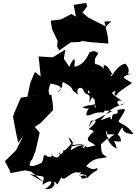

<svg xmlns="http://www.w3.org/2000/svg" viewBox="-20 -1249 945 1330"><path d="M610 -412C662 -424 649 -401 590 -350C596 -362 637 -336 630 -340C555 -269 595 -278 641 -242C543 -218 540 -220 563 -240C588 -226 526 -240 611 -175C587 -250 553 -264 469 -207C469 -218 504 -271 455 -295C489 -208 491 -267 568 -243C475 -253 457 -204 491 -270C483 -273 432 -190 415 -209C432 -182 371 -171 395 -195C402 -162 366 -136 331 -188C366 -164 310 -153 301 -172C271 -180 290 -159 269 -122C170 -71 186 -118 186 -115L194 -136L203 -144L226 -204L249 -303L255 -330L221 -370L263 -398L341 -480H346L347 -518L336 -592C267 -592 326 -596 312 -559C342 -615 296 -586 330 -670C354 -665 445 -653 377 -606C440 -676 393 -648 418 -681C514 -628 448 -641 522 -593C501 -628 533 -657 556 -630C569 -572 619 -622 596 -537C650 -622 626 -611 589 -603C598 -654 590 -605 634 -558C661 -602 620 -591 644 -501C626 -528 597 -525 550 -505C621 -476 663 -538 623 -524C584 -501 556 -426 601 -456C574 -429 631 -480 696 -469C709 -486 702 -486 757 -479L619 -408L594 -365ZM251 -825 262 -719 222 -751 190 -675 170 -580 269 -595 124 -572 82 -475 70 -442 92 -325 106 -260 142 -309 91 -208 14 -132 48 -67 53 -50 154 -69 196 -60 285 14 185 -44C295 -14 290 -51 274 31C361 -26 346 34 291 59C348 73 374 15 347 11C391 10 359 68 405 -21C428 17 470 -71 527 -53C569 -71 491 -14 564 -35C571 -29 597 -14 548 -12C526 -43 526 -50 576 -36C586 11 568 -23 653 -70C661 -111 646 -48 577 -98C637 -167 683 -146 721 -161C678 -189 685 -182 679 -252C665 -239 674 -242 723 -289C764 -208 804 -226 792 -213C765 -307 753 -260 818 -270C816 -340 754 -318 734 -283C697 -337 728 -362 723 -318C823 -325 761 -282 790 -307C805 -333 822 -366 825 -361C842 -388 799 -323 905 -320C857 -392 809 -389 801 -409C863 -509 858 -496 794 -488C803 -432 753 -491 756 -423C720 -423 794 -462 677 -415C737 -488 759 -503 842 -533C795 -490 768 -573 826 -547C783 -587 725 -602 781 -620C746 -550 847 -620 785 -587C793 -600 790 -606 895 -674C820 -716 821 -716 889 -739C832 -734 904 -738 850 -808C783 -799 751 -699 748 -727C707 -746 719 -699 757 -737C715 -805 726 -785 692 -804C722 -783 669 -804 722 -747C665 -823 640 -793 636 -813C598 -769 649 -746 618 -760C647 -755 633 -767 638 -841C656 -883 682 -877 623 -899C650 -890 627 -902 598 -884C584 -845 544 -788 494 -788C506 -850 492 -860 460 -786L422 -842L433 -906L346 -852L247 -858ZM474 -1152 402 -1114 332 -1106 334 -1087 341 -1046 379 -966 376 -925 390 -902 373 -888 471 -956 535 -958 546 -965 608 -957 731 -947 726 -1000 703 -1100 750 -1102 696 -1047 717 -1064 594 -1126 551 -1161 584 -1205 577 -1229 490 -1215 506 -1134Z"/></svg>

Font: Hussar Lance
Style: Italic
Weight: 700
Foundry: Cannot Into Space Fonts, PlusOne Fonts
Version: Version 2.27